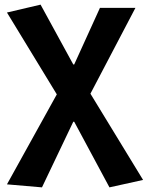

<svg xmlns="http://www.w3.org/2000/svg" viewBox="-20 -594 637 828"><path d="M161 214 296 -69H300L452 214L597 182L370 -190L564 -560H411L300 -316H296L155 -574L10 -540L225 -187L10 201Z"/></svg>

Font: Noto Sans CJK KR Bold
Style: Regular
Weight: 700
Designer: Ryoko NISHIZUKA (kana & ideographs); Paul D. Hunt (Latin, Greek & Cyrillic); Wenlong ZHANG (bopomofo); Sandoll Communica
Foundry: Adobe Systems Incorporated
Version: Version 1.004;PS 1.004;hotconv 1.0.82;makeotf.lib2.5.63406